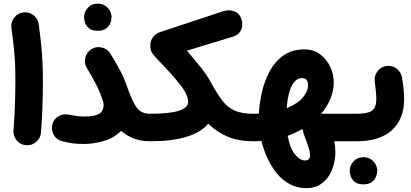

<svg xmlns="http://www.w3.org/2000/svg" viewBox="-20 -710 2218 1036"><path d="M41.5 -559.6Q37.6 -589.8 56.4 -614.5Q75.2 -639.2 105.5 -643.1Q135.7 -647 160.4 -628.2Q185.1 -609.4 189 -579.1Q197.8 -514.2 202.6 -464.8Q207.5 -415.5 209.5 -369.4Q211.4 -323.2 211.4 -267.6Q211.4 -196.8 208.7 -125.7Q206.1 -54.7 201.2 5.4Q198.7 35.6 174.8 55.9Q150.9 76.2 120.6 73.7Q89.8 71.3 70.1 47.4Q50.3 23.4 52.7 -6.3Q57.6 -66.9 60.3 -137Q63 -207 63 -274.9Q63 -325.2 61.3 -365.2Q59.6 -405.3 54.9 -450.2Q50.3 -495.1 41.5 -559.6Z M262.7 -40Q271 -69.3 296.9 -83.5Q322.8 -97.7 354 -90.8Q375 -86.4 393.3 -84Q411.6 -81.5 433.1 -81.5Q477.5 -81.5 500.2 -89.4Q522.9 -97.2 531 -111.6Q539.1 -126 539.1 -145Q539.1 -151.9 537.6 -158.7Q533.7 -168.9 529.8 -180.7Q518.1 -216.8 497.8 -255.9Q477.5 -294.9 448.7 -342.8Q433.1 -368.7 440.4 -398.9Q447.8 -429.2 473.6 -445.3Q499.5 -460.9 529.8 -453.6Q560.1 -446.3 575.7 -420.4Q605 -373 628.4 -329.1Q651.9 -285.2 670.4 -229.5Q695.8 -158.2 719.5 -127.2Q743.2 -96.2 789.6 -96.2H790Q820.8 -96.2 842.3 -74.5Q863.8 -52.7 863.8 -22Q863.8 8.3 842.3 30.3Q820.8 52.2 790 52.2H789.6Q738.8 52.2 700.4 36.6Q662.1 21 633.8 -3.9Q594.7 34.7 539.6 50.8Q484.4 66.9 433.1 66.9Q398.9 66.9 374 63.7Q349.1 60.5 313.5 51.3Q284.2 43.9 269.5 16.6Q254.9 -10.7 262.7 -40ZM433.6 -618.2Q433.6 -646 454.1 -668.2Q474.6 -690.4 506.3 -690.4Q529.3 -690.4 545.2 -680.7Q561 -670.9 570.3 -656.7Q582 -637.2 582 -618.2Q582 -603.5 575.7 -586.2Q569.3 -568.8 553 -556.4Q536.6 -543.9 507.3 -543.9Q477.1 -543.9 461.4 -556.6Q445.8 -569.3 439.5 -585.9Q433.6 -602.1 433.6 -618.2Z M715.3 -22Q715.3 -52.7 737.5 -74.5Q759.8 -96.2 790 -96.2Q896 -96.2 945.6 -112.5Q995.1 -128.9 995.1 -160.2Q995.1 -199.2 949.7 -256.1Q904.3 -313 835.9 -383.3Q813.5 -406.2 802.2 -422.4Q791 -438.5 791 -465.3Q791 -489.7 805.7 -509.8Q820.3 -529.8 846.2 -537.6L1181.2 -648.4Q1217.3 -660.2 1245.8 -648.2Q1274.4 -636.2 1283.7 -604Q1293 -570.3 1279.5 -545.4Q1266.1 -520.5 1236.8 -512.2L988.3 -436.5Q1035.6 -381.8 1067.6 -341.1Q1099.6 -300.3 1117.7 -265.6Q1150.9 -205.1 1179.2 -167.7Q1207.5 -130.4 1246.1 -113.3Q1284.7 -96.2 1347.7 -96.2H1348.1Q1378.9 -96.2 1400.4 -74.5Q1421.9 -52.7 1421.9 -22Q1421.9 8.3 1400.4 30.3Q1378.9 52.2 1348.1 52.2H1347.7Q1268.1 52.2 1210 28.1Q1151.9 3.9 1103.5 -42.5Q1024.4 52.2 790 52.2Q759.8 52.2 737.5 30.3Q715.3 8.3 715.3 -22Z M1273.9 -22Q1273.9 -52.7 1295.9 -74.5Q1317.9 -96.2 1348.1 -96.2Q1362.8 -96.2 1377 -96.7Q1379.4 -151.9 1393.1 -212.2Q1406.7 -272.5 1434.8 -325Q1462.9 -377.4 1509 -410.4Q1555.2 -443.4 1623 -443.4Q1672.9 -443.4 1708.3 -416.3Q1743.7 -389.2 1762.2 -348.4Q1780.8 -307.6 1780.8 -266.6Q1780.8 -221.7 1763.2 -178Q1745.6 -134.3 1712.9 -96.2H1831.5Q1862.3 -96.2 1883.8 -74.5Q1905.3 -52.7 1905.3 -22Q1905.3 8.3 1883.8 30.3Q1862.3 52.2 1831.5 52.2H1784.2Q1789.6 83.5 1789.6 113.3Q1789.6 143.1 1781 176.5Q1772.5 210 1754.2 239.3Q1735.8 268.6 1705.8 286.9Q1675.8 305.2 1632.8 305.2Q1583 305.2 1543.2 283.4Q1503.4 261.7 1473.4 225.1Q1443.4 188.5 1422.9 143.1Q1402.3 97.7 1390.6 50.8Q1369.6 52.2 1348.1 52.2Q1317.9 52.2 1295.9 30.3Q1273.9 8.3 1273.9 -22ZM1607.9 -288.6Q1576.7 -288.6 1554.9 -247.8Q1533.2 -207 1526.9 -126.5Q1585.4 -149.4 1613.8 -183.6Q1642.1 -217.8 1642.1 -249Q1642.1 -267.1 1635 -277.8Q1627.9 -288.6 1607.9 -288.6ZM1631.3 46.9Q1625 30.3 1619.6 14.2Q1614.3 -2 1612.3 -14.2Q1575.2 7.8 1532.2 22.5Q1544.4 89.8 1571.5 122.8Q1598.6 155.8 1625.5 155.8Q1652.8 155.8 1652.8 126.5Q1652.8 110.8 1646.2 89.4Q1639.6 67.9 1631.3 46.9Z M1756.8 -22Q1756.8 -52.7 1779.1 -74.5Q1801.3 -96.2 1831.5 -96.2H1904.8Q1935.5 -96.2 1957.5 -74.5Q1979.5 -52.7 1979.5 -22Q1979.5 8.3 1957.5 30.3Q1935.5 52.2 1904.8 52.2H1831.5Q1801.3 52.2 1779.1 30.3Q1756.8 8.3 1756.8 -22Z M1830.6 -22Q1830.6 -52.7 1852.5 -74.5Q1874.5 -96.2 1904.8 -96.2Q1963.4 -96.2 1986.8 -112.5Q2010.3 -128.9 2010.3 -175.8Q2010.3 -212.4 2002 -270.5Q1998.5 -300.8 2017.1 -325.4Q2035.6 -350.1 2065.9 -354Q2096.2 -357.9 2120.4 -339.4Q2144.5 -320.8 2149.4 -290.5Q2160.6 -222.7 2160.6 -174.8Q2160.6 -67.9 2095 -7.8Q2029.3 52.2 1904.8 52.2Q1874.5 52.2 1852.5 30.3Q1830.6 8.3 1830.6 -22ZM1867.2 210.4Q1867.2 182.6 1887.7 160.4Q1908.2 138.2 1939.9 138.2Q1962.9 138.2 1978.8 147.9Q1994.6 157.7 2003.9 171.9Q2015.6 191.4 2015.6 210.4Q2015.6 225.1 2009.3 242.4Q2002.9 259.8 1986.6 272.2Q1970.2 284.7 1940.9 284.7Q1910.6 284.7 1895 272Q1879.4 259.3 1873 242.7Q1867.2 226.6 1867.2 210.4Z"/></svg>

Font: Mikhak ExtraBold
Style: Regular
Weight: 800
Designer: Amin Abedi
Version: Version 3.3